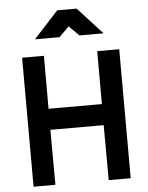

<svg xmlns="http://www.w3.org/2000/svg" viewBox="-61 -977 792 1026"><g transform="rotate(-5 335.0 -464.0)"><path d="M479 -295H193L194 0H77L76 -692H193V-408H479V-692H597L598 0H480ZM285 -928H389L521 -784H392L338 -837L285 -784H153Z"/></g></svg>

Font: Panefresco 800wt
Style: Regular
Weight: 800
Designer: Campivisivi
Foundry: Campivisivi & Chank Co
Version: Version 1.001